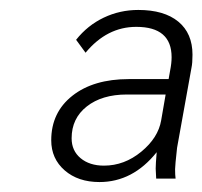

<svg xmlns="http://www.w3.org/2000/svg" viewBox="-20 -727 407 386"><path d="M83 -445Q83 -501 125.5 -534.5Q168 -568 239 -568H319L322 -585Q325 -600 325 -612Q325 -673 254 -673Q195 -673 152 -621L133 -647Q156 -676 188.5 -691.5Q221 -707 258 -707Q310 -707 338.5 -683.5Q367 -660 367 -617Q367 -600 365 -591L336 -430Q332 -394 332 -387Q332 -375 333 -368H294L293 -388Q293 -397 295 -421Q247 -361 180 -361Q137 -361 110 -384.5Q83 -408 83 -445ZM304 -485 313 -537H235Q185 -537 154.5 -513Q124 -489 124 -449Q124 -424 142 -409Q160 -394 189 -394Q230 -394 264 -422Q298 -450 304 -485Z"/></svg>

Font: Sarabun ExtraLight
Style: Italic
Weight: 275
Italic angle: -10°
Designer: Suppakit Chalermlarp | Katatrad Co.,Ltd.
Foundry: Cadson Demak Co.,Ltd.
Version: Version 1.000; ttfautohint (v1.6)